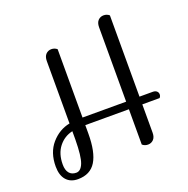

<svg xmlns="http://www.w3.org/2000/svg" viewBox="-156 -937 1187 1212"><g transform="rotate(-20 437.5 -330.5)"><path d="M706 -775V-229H795Q812 -229 821.5 -220.5Q831 -212 831 -199Q831 -186 822 -177H706V13Q706 43 691 58.5Q676 74 654 74Q632 74 616 60V-177H323V-121Q323 4 285 66Q247 128 164 128Q114 128 86 96Q58 64 58 5Q58 -89 109.5 -148Q161 -207 233 -221V-640Q233 -670 248 -685.5Q263 -701 285 -701Q307 -701 323 -687V-228H616V-728Q616 -758 631 -773.5Q646 -789 668 -789Q690 -789 706 -775ZM233 -113V-169Q176 -156 140 -110Q104 -64 104 8Q104 46 120.5 66Q137 86 167.5 86Q198 86 215 43Q232 0 233 -113Z"/></g></svg>

Font: Sofia
Style: Regular
Weight: 400
Designer: Paula Nazal and Daniel Hernndez
Foundry: Paula Nazal, Daniel Hernndez
Version: Version 1.001